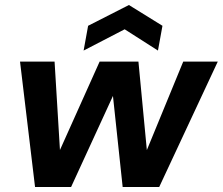

<svg xmlns="http://www.w3.org/2000/svg" viewBox="-20 -747 890 767"><path d="M120 0 60 -501H198L223 -90L194 -91L378 -501H533L572 -91L543 -90L712 -501H850L616 0H470L425 -422H458L264 0ZM314 -545 332 -644 495 -727 629 -644 611 -545 478 -630Z"/></svg>

Font: DM Sans 18pt ExtraBold
Style: Italic
Weight: 800
Italic angle: -10°
Designer: Colophon Foundry, Jonny Pinhorn
Foundry: Colophon Foundry
Version: Version 4.004;gftools[0.9.30]